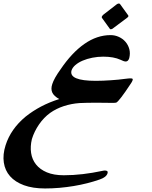

<svg xmlns="http://www.w3.org/2000/svg" viewBox="-141 -798 870 1101"><path d="M593.8 -710.4Q596.2 -707 595.2 -704.6Q594.7 -701.7 588.9 -696.8L503.4 -632.8Q497.6 -629.9 495.1 -629.9Q491.2 -629.9 488.8 -632.8L443.4 -695.8Q441.9 -699.7 442.9 -702.6Q444.3 -707 451.7 -713.9L529.3 -773.9Q535.2 -777.8 540.5 -777.8Q545.9 -777.8 547.9 -773.9ZM606 -314Q575.2 -267.1 555.4 -241.5Q535.6 -215.8 527.3 -210.4Q522 -208 508.3 -208Q482.9 -208 459.2 -208.5Q435.5 -209 413.6 -209Q384.3 -209 359.4 -208.5Q334.5 -208 314.9 -207Q268.1 -203.6 224.9 -189.5Q181.6 -175.3 147 -150.9Q110.4 -124.5 83 -84.7Q55.7 -44.9 42 -1Q31.7 41.5 37.4 79.1Q43 116.7 65.7 145.3Q88.4 173.8 127.9 190.4Q167.5 207 225.1 207Q278.3 207 334.2 200.4Q390.1 193.8 441.9 182.6Q447.3 181.6 451.7 180.7Q456.1 179.7 459.5 179.7Q481 179.7 475.6 195.8Q468.8 218.3 430.2 231.4Q396.5 243.2 358.9 252.7Q321.3 262.2 281.5 268.8Q241.7 275.4 200.2 279.1Q158.7 282.7 117.2 282.7Q46.9 282.7 -3.7 264.2Q-54.2 245.6 -83.3 212.6Q-112.3 179.7 -119.1 134Q-126 88.4 -108.9 34.7Q-79.1 -58.6 5.4 -128.9Q46.4 -161.6 94 -186.8Q141.6 -211.9 198.7 -230Q168.5 -246.6 158.9 -267.1Q149.4 -287.6 158.7 -315.9Q163.6 -331.5 175.5 -353Q187.5 -374.5 205.6 -399.4Q270.5 -495.6 342.8 -546.1Q415 -596.7 493.2 -596.7Q518.1 -596.7 540.5 -586.4Q563 -576.2 578.6 -558.1Q594.2 -540 600.6 -516.1Q606.9 -492.2 600.1 -464.4Q594.2 -445.3 579.6 -445.3Q574.2 -445.3 566.7 -448Q559.1 -450.7 550.3 -455.1Q511.2 -473.1 451.2 -473.1Q418.9 -473.1 388.4 -467Q357.9 -460.9 333.3 -450.4Q308.6 -439.9 291.5 -425.3Q274.4 -410.6 269 -393.6Q253.4 -334.5 408.7 -334.5Q428.7 -334.5 451.2 -335.4Q473.6 -336.4 495.6 -337.9Q517.6 -339.4 537.8 -341.3Q558.1 -343.3 574.7 -345.7Q588.9 -347.7 595.9 -348.1Q603 -348.6 606.4 -348.6Q616.2 -348.6 618.9 -346.4Q621.6 -344.2 619.1 -336.9Q618.2 -333.5 615 -327.9Q611.8 -322.3 606 -314Z"/></svg>

Font: XB Zar
Style: Bold Italic
Weight: 700
Italic angle: -12°
Designer: Behnam
Foundry: Irmug
Version: Version 8.005 2009